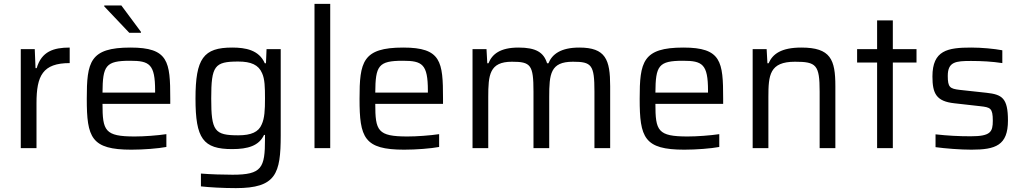

<svg xmlns="http://www.w3.org/2000/svg" viewBox="-20 -763 5267 989"><path d="M87 -510V0H168V-232C168 -373 200 -438 339 -438V-518C256 -518 194 -498 169 -412H163L159 -510Z M646 -594H706V-599L605 -735H517V-730ZM857 -228V-255C857 -446 848 -518 652 -518C442 -518 427 -444 427 -254C427 -54 450 8 657 8C719 8 795 2 837 -6V-72C790 -65 722 -60 674 -60C520 -60 508 -89 508 -228ZM650 -450C750 -450 779 -433 779 -296V-286H508C509 -425 524 -450 650 -450Z M1195 206C1402 206 1426 132 1426 -66V-510H1353L1350 -437H1344C1314 -506 1244 -518 1176 -518C1028 -518 987 -462 987 -255C987 -49 1026 5 1176 5C1257 5 1314 -12 1340 -68H1345V-47C1345 102 1329 137 1178 137C1130 137 1063 135 1015 131V197C1056 202 1131 206 1195 206ZM1207 -66C1085 -66 1068 -88 1068 -256C1068 -424 1085 -446 1207 -446C1273 -446 1312 -429 1330 -386C1344 -356 1345 -313 1345 -256C1345 -197 1343 -154 1328 -122C1312 -83 1274 -66 1207 -66Z M1600 -743V0H1681V-743Z M2262 -228V-255C2262 -446 2253 -518 2057 -518C1847 -518 1832 -444 1832 -254C1832 -54 1855 8 2062 8C2124 8 2200 2 2242 -6V-72C2195 -65 2127 -60 2079 -60C1925 -60 1913 -89 1913 -228ZM2055 -450C2155 -450 2184 -433 2184 -296V-286H1913C1914 -425 1929 -450 2055 -450Z M2414 -510V0H2495V-263C2495 -377 2501 -445 2617 -445C2714 -445 2728 -429 2728 -291V0H2809V-263C2809 -382 2815 -445 2931 -445C3028 -445 3042 -429 3042 -291V0H3123V-319C3123 -456 3100 -518 2964 -518C2869 -518 2824 -484 2805 -437H2798C2781 -493 2741 -518 2651 -518C2556 -518 2515 -484 2496 -437H2490L2486 -510Z M3705 -228V-255C3705 -446 3696 -518 3500 -518C3290 -518 3275 -444 3275 -254C3275 -54 3298 8 3505 8C3567 8 3643 2 3685 -6V-72C3638 -65 3570 -60 3522 -60C3368 -60 3356 -89 3356 -228ZM3498 -450C3598 -450 3627 -433 3627 -296V-286H3356C3357 -425 3372 -450 3498 -450Z M3857 -510V0H3938V-263C3938 -376 3944 -445 4075 -445C4185 -445 4202 -429 4202 -291V0H4283V-319C4283 -456 4259 -518 4108 -518C4004 -518 3960 -485 3939 -437H3933L3929 -510Z M4498 -441V0H4579V-441H4701V-510H4579V-658H4498V-510H4395V-441Z M4984 8C5108 8 5172 -14 5172 -142C5172 -258 5142 -276 5062 -285L4924 -300C4873 -306 4862 -313 4862 -372C4862 -445 4903 -449 4982 -449C5037 -449 5091 -446 5143 -438V-504C5102 -512 5035 -518 4983 -518C4861 -518 4783 -504 4783 -369C4783 -281 4803 -241 4896 -231L5029 -216C5081 -210 5094 -207 5094 -141C5094 -83 5082 -61 4980 -61C4918 -61 4862 -64 4799 -71V-5C4850 2 4927 8 4984 8Z"/></svg>

Font: Saira UNSAM
Style: Regular
Weight: 400
Designer: Hector Gatti with collaboration of the Omnibus-Type team
Foundry: Omnibus-Type
Version: Version 0.072;PS 000.072;hotconv 1.0.88;makeotf.lib2.5.64775